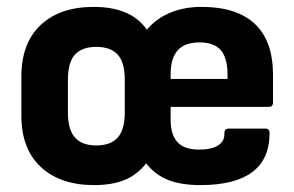

<svg xmlns="http://www.w3.org/2000/svg" viewBox="-20 -526 853 557"><path d="M253 11Q155 11 98.5 -41.5Q42 -94 42 -190V-304Q42 -401 98 -453.5Q154 -506 252 -506Q305 -506 343.5 -490Q382 -474 406 -440Q433 -472 473.5 -489Q514 -506 565 -506Q667 -506 719.5 -456.5Q772 -407 772 -309V-229Q772 -216 760 -216H475V-179Q475 -135 495 -113.5Q515 -92 558 -92Q593 -92 612.5 -104Q632 -116 631 -140Q631 -153 644 -153H750Q762 -153 762 -140Q762 -64 711.5 -26.5Q661 11 561 11Q507 11 469 -3.5Q431 -18 404 -52Q377 -18 340.5 -3.5Q304 11 253 11ZM259 -104Q301 -104 321.5 -127Q342 -150 342 -200V-294Q342 -345 321.5 -367.5Q301 -390 259 -390Q218 -390 197.5 -367.5Q177 -345 177 -294V-200Q177 -150 197.5 -127Q218 -104 259 -104ZM475 -297H640V-310Q640 -358 620.5 -380.5Q601 -403 559 -403Q516 -403 495.5 -380Q475 -357 475 -310Z"/></svg>

Font: Sofia Sans Semi Condensed ExtraBold
Style: Regular
Weight: 800
Designer: Botio Nikoltchev, Ani Petrova
Foundry: lettersoup
Version: Version 4.100